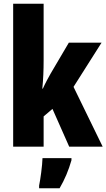

<svg xmlns="http://www.w3.org/2000/svg" viewBox="-20 -780 566 1021"><path d="M212 -458V-760H50V0H212V-161L259 -201L348 0H526L371 -318L520 -553H346L250 -390C238 -369 222 -340 208 -309H205C210 -357 212 -407 212 -458ZM360 72V61H206C205 101 195 173 188 207V221H297C324 175 345 125 360 72Z"/></svg>

Font: Noto Sans Devanagari ExtraCondensed Black
Style: Regular
Weight: 900
Width: 2
Designer: Jelle Bosma - Monotype Design Team
Foundry: Monotype Imaging Inc.
Version: Version 2.004